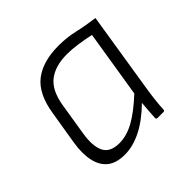

<svg xmlns="http://www.w3.org/2000/svg" viewBox="-131 -635 786 786"><g transform="rotate(-45 261.5 -242.0)"><path d="M176 12Q127 12 99.5 -10Q72 -32 63 -73.5Q54 -115 63 -171L87 -317Q102 -414 155 -455Q208 -496 299 -496Q347 -496 390 -486Q433 -476 486 -469L430 -117Q425 -85 422 -58.5Q419 -32 418 -7Q418 0 411 0H376Q369 0 369 -7Q370 -26 371.5 -47Q373 -68 375 -89Q323 -38 273 -13Q223 12 176 12ZM194 -37Q235 -37 279 -61Q323 -85 380 -138L427 -430Q395 -437 361 -442Q327 -447 299 -447Q231 -447 191 -416Q151 -385 139 -312L116 -169Q106 -106 123 -71.5Q140 -37 194 -37Z"/></g></svg>

Font: Sofia Sans Light
Style: Italic
Weight: 300
Italic angle: -9°
Version: Version 4.100-B